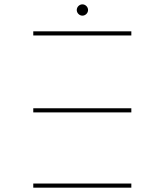

<svg xmlns="http://www.w3.org/2000/svg" viewBox="-20 -863 708 883"><path d="M133 -346H584V-365H133ZM133 -700H584V-719H133ZM133 -19H584V0H133ZM359 -791C373 -791 385 -803 385 -817C385 -831 373 -843 359 -843C345 -843 333 -831 333 -817C333 -803 345 -791 359 -791Z"/></svg>

Font: Montserrat-Alt1 Thin
Style: Regular
Weight: 100
Designer: Differentunic
Foundry: Differentunic
Version: Version 7.222